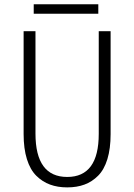

<svg xmlns="http://www.w3.org/2000/svg" viewBox="-20 -842 610 874"><path d="M133.5 -822.5H427.5V-779.5H133.5ZM286 11Q242.5 11 207.8 -1.8Q173 -14.5 145.2 -42Q117.5 -69.5 102.5 -117.5Q87.5 -165.5 87.5 -231.5V-700H141.5V-234Q141.5 -36.5 286 -36.5Q429.5 -36.5 429.5 -232.5V-700H483.5V-231.5Q483.5 -165.5 468.8 -117.5Q454 -69.5 426.5 -42Q399 -14.5 364.5 -1.8Q330 11 286 11Z"/></svg>

Font: League Mono Narrow UltraLight
Style: Regular
Weight: 200
Width: 3
Designer: Tyler Finck
Foundry: The League of Moveable Type / Tyler Finck
Version: Version 2.210